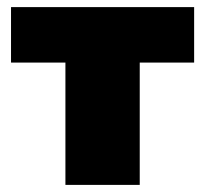

<svg xmlns="http://www.w3.org/2000/svg" viewBox="-20 -520 577 540"><path d="M373 -500V0H164V-500ZM526 -500V-344H11V-500Z"/></svg>

Font: Exo 2 Black
Style: Regular
Weight: 900
Designer: Natanael Gama
Foundry: Natanael Gama
Version: Version 2.010